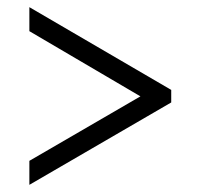

<svg xmlns="http://www.w3.org/2000/svg" viewBox="-20 -626 550 536"><path d="M62 -110V-177L372 -357L62 -539V-606L458 -375V-340Z"/></svg>

Font: Noto Serif Tamil SemiCondensed
Style: Italic
Weight: 400
Width: 4
Italic angle: -12°
Designer: Indian Type Foundry, Tom Grace, and the Monotype Design Team
Foundry: Monotype Imaging Inc.
Version: Version 2.003; ttfautohint (v1.8.4.7-5d5b)